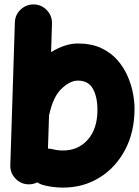

<svg xmlns="http://www.w3.org/2000/svg" viewBox="-20 -768 627 864"><path d="M132.8 -748Q167.5 -747.1 191.2 -721.9Q214.8 -696.8 213.9 -662.1L210 -533.2Q239.3 -551.8 270 -562Q300.8 -572.3 330.1 -572.3Q391.1 -572.3 435.1 -551.8Q479 -531.2 508.1 -498Q537.1 -464.8 554.2 -425.5Q571.3 -386.2 578.4 -347.9Q585.4 -309.6 585.4 -279.3Q585.4 -173.8 543 -93.8Q500.5 -13.7 427.7 31.2Q355 76.2 263.7 76.2Q217.3 76.2 173.3 64.5Q159.7 60.5 147.5 52.7Q128.9 62 107.4 61.5Q73.2 60.5 49.3 35.2Q25.4 9.8 26.4 -24.4L46.9 -667Q47.9 -701.7 73.2 -725.3Q98.6 -749 132.8 -748ZM216.3 -96.7Q239.3 -90.8 263.7 -90.8Q332 -90.8 375.2 -139.6Q418.5 -188.5 418.5 -273.9Q418.5 -332 397.9 -368.7Q377.4 -405.3 330.1 -405.3Q295.4 -405.3 257.3 -369.1Q219.2 -333 202.1 -254.4Q201.7 -251.5 200.7 -249L195.8 -99.6Q206.1 -99.1 216.3 -96.7Z"/></svg>

Font: Mikhak-FD Black
Style: Regular
Weight: 900
Designer: Amin Abedi
Version: Version 3.2